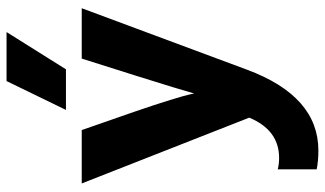

<svg xmlns="http://www.w3.org/2000/svg" viewBox="-218 -552 969 572"><g transform="rotate(-90 266.0 -266.5)"><path d="M344 -15Q265 198 103 198Q72 198 47 193V77Q63 81 81 81Q164 81 201 -8L5 -507H164L219 -349Q240 -288 253.5 -244Q267 -200 270 -186L273 -172Q284 -212 327 -349L377 -507H527ZM345 -554H224L310 -731H456Z"/></g></svg>

Font: Hind Siliguri
Style: Bold
Weight: 700
Designer: Jyotish Sonowal
Foundry: Indian Type Foundry
Version: Version 1.001;PS 1.0;hotconv 1.0.86;makeotf.lib2.5.63406; tt